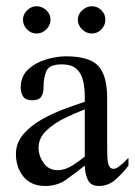

<svg xmlns="http://www.w3.org/2000/svg" viewBox="-20 -601 442 629"><path d="M400.9 -84V-58.6Q384.3 -36.1 359.9 -13.9Q335.4 8.3 304.7 8.3Q276.4 8.3 267.1 -13.2Q257.8 -34.7 257.8 -58.6Q228.5 -35.2 198.2 -13.4Q168 8.3 128.4 8.3Q82.5 8.3 57.4 -21.7Q32.2 -51.8 32.2 -96.2Q32.2 -132.8 56.2 -160.9Q80.1 -189 116.5 -209.5Q152.8 -230 191.2 -244.1Q229.5 -258.3 257.8 -267.6V-284.2Q257.8 -311.5 252.4 -335.7Q247.1 -359.9 231 -375Q214.8 -390.1 182.1 -390.1Q142.1 -390.1 132.3 -368.9Q122.6 -347.7 122.6 -314.5Q122.6 -294.9 114.7 -283.7Q106.9 -272.5 85 -272.5Q64.5 -272.5 56.2 -284.2Q47.9 -295.9 47.9 -314.5Q47.9 -351.1 72.3 -373.5Q96.7 -396 131.1 -406.2Q165.5 -416.5 195.8 -416.5Q272.5 -416.5 301.8 -385.3Q331.1 -354 331.1 -278.3V-140.6Q331.1 -123.5 331.3 -102.3Q331.5 -81.1 333.5 -69.8Q334.5 -61.5 338.9 -54.7Q343.3 -47.9 352.5 -47.9Q359.4 -47.9 369.1 -55.2Q378.9 -62.5 387.9 -71Q397 -79.6 400.9 -84ZM257.8 -87.9V-242.7Q228 -231.4 192.6 -214.4Q157.2 -197.3 131.8 -173.1Q106.4 -148.9 106.4 -116.7Q106.4 -90.3 123 -66.9Q139.6 -43.5 169.4 -43.5Q192.4 -43.5 216.1 -58.3Q239.7 -73.2 257.8 -87.9ZM325.2 -536.6Q325.2 -518.1 312 -504.6Q298.8 -491.2 280.8 -491.2Q262.7 -491.2 248.8 -504.9Q234.9 -518.6 234.9 -536.6Q234.9 -553.7 249.3 -567.1Q263.7 -580.6 280.8 -580.6Q298.8 -580.6 312 -567.6Q325.2 -554.7 325.2 -536.6ZM145.5 -536.6Q145.5 -518.1 131.6 -504.6Q117.7 -491.2 99.6 -491.2Q81.5 -491.2 68.4 -504.9Q55.2 -518.6 55.2 -536.6Q55.2 -553.7 68.8 -567.1Q82.5 -580.6 99.6 -580.6Q117.7 -580.6 131.6 -567.6Q145.5 -554.7 145.5 -536.6Z"/></svg>

Font: Scheherazade New
Style: Regular
Weight: 400
Designer: SIL International
Foundry: SIL International
Version: Version 4.000